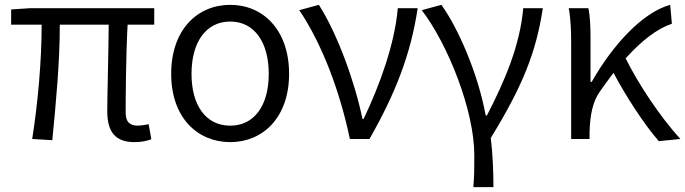

<svg xmlns="http://www.w3.org/2000/svg" viewBox="-20 -574 2830 793"><path d="M535 13C565 13 587 8 605 1L594 -61C573 -57 559 -55 550 -55C516 -55 499 -70 499 -109C499 -165 500 -345 507 -472H617V-540H102L26 -535V-472H152C152 -323 137 -153 113 0L196 5C211 -148 227 -317 227 -472H429C428 -350 423 -174 423 -115C423 -31 455 13 535 13Z M931 13C1066 13 1174 -89 1174 -269C1174 -451 1066 -554 931 -554C795 -554 687 -451 687 -269C687 -89 795 13 931 13ZM931 -55C830 -55 771 -139 771 -269C771 -399 830 -485 931 -485C1031 -485 1090 -399 1090 -269C1090 -139 1031 -55 931 -55Z M1425 0H1506C1614 -189 1677 -352 1705 -540H1623C1610 -391 1549 -224 1482 -83H1477C1446 -234 1374 -434 1297 -554L1216 -532C1310 -393 1384 -197 1425 0Z M1935 199H2018C2018 137 2015 60 2007 -4C2140 -221 2194 -358 2222 -540H2141C2128 -386 2063 -236 1991 -97H1986C1955 -268 1873 -457 1803 -554L1722 -532C1830 -391 1939 -118 1939 67C1939 125 1939 150 1935 199Z M2701 9 2790 0C2707 -91 2617 -226 2564 -333C2632 -408 2695 -456 2755 -476L2748 -554C2634 -523 2510 -388 2424 -236H2419V-415C2419 -462 2417 -512 2410 -540H2329C2338 -493 2339 -438 2339 -395V0H2415V-28C2417 -97 2427 -154 2459 -198C2478 -225 2496 -250 2514 -273C2567 -173 2641 -60 2701 9Z"/></svg>

Font: ChiuKong Gothic MN Normal
Style: Regular
Weight: 350
Designer: Ryoko NISHIZUKA 西塚涼子 (kana, bopomofo & ideographs); Paul D. Hunt (Latin, Greek & Cyrillic); Sandoll Communications 산돌커뮤니
Foundry: Adobe
Version: Version 1.300